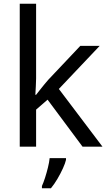

<svg xmlns="http://www.w3.org/2000/svg" viewBox="-20 -780 574 1021"><path d="M172 -363Q172 -347 170.5 -321Q169 -295 168 -276H172Q178 -284 190 -299Q202 -314 214.5 -329.5Q227 -345 236 -355L407 -536H510L293 -307L525 0H419L233 -250L172 -197V0H85V-760H172ZM331 70Q327 88 314.5 115.5Q302 143 285.5 171Q269 199 251 221H203V209Q211 192 219.5 165.5Q228 139 235 110.5Q242 82 244 61H331Z"/></svg>

Font: Noto Sans Georgian
Style: Regular
Weight: 400
Designer: Monotype Design Team, Akaki Razmadze
Foundry: Google LLC
Version: Version 2.002